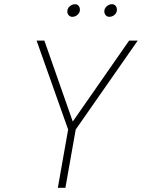

<svg xmlns="http://www.w3.org/2000/svg" viewBox="-20 -893 675 913"><path d="M255 0 304 -277 154 -700H191L326 -315L594 -700H635L340 -277L291 0ZM500 -813Q489.5 -813 482.8 -820.5Q476 -828 476 -839Q476 -852.5 487.2 -862.8Q498.5 -873 512 -873Q523.5 -873 529.8 -865.2Q536 -857.5 536 -846Q536 -837 531 -829.5Q526 -822 517.8 -817.5Q509.5 -813 500 -813ZM324 -813Q313.5 -813 306.8 -820.5Q300 -828 300 -839Q300 -848 305.2 -855.8Q310.5 -863.5 318.8 -868.2Q327 -873 336 -873Q347.5 -873 353.8 -865.2Q360 -857.5 360 -846Q360 -833.5 349.2 -823.2Q338.5 -813 324 -813Z"/></svg>

Font: Overpass Thin
Style: Italic
Weight: 250
Italic angle: -10°
Designer: Delve Withrington, Dave Bailey, Thomas Jockin
Foundry: Delve Fonts LLC
Version: Version 4.000